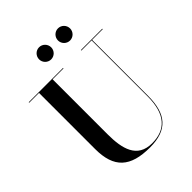

<svg xmlns="http://www.w3.org/2000/svg" viewBox="-267 -1093 1247 1247"><g transform="rotate(-45 356.5 -470.0)"><path d="M436.5 -899C436.5 -868.5 461.5 -843.5 492 -843.5C522.5 -843.5 547.5 -868.5 547.5 -899C547.5 -930 522.5 -955 492 -955C461.5 -955 436.5 -930 436.5 -899ZM263 -899C263 -868.5 288 -843.5 318.5 -843.5C349 -843.5 374 -868.5 374 -899C374 -930 349 -955 318.5 -955C288 -955 263 -930 263 -899ZM18.5 -750V-745.5H108.5V-230C108.5 -57 188 15 368.5 15C529 15 596 -65 596 -230V-745.5H694V-750H497.5V-745.5H591.5V-230C591.5 -68 522 5.5 397 5.5C260.5 5.5 233.5 -108 233.5 -240V-745.5H333.5V-750Z"/></g></svg>

Font: Bodoni* 36pt Medium
Style: Regular
Weight: 500
Version: Version 2.3